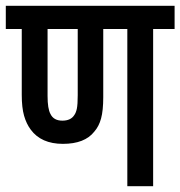

<svg xmlns="http://www.w3.org/2000/svg" viewBox="-20 -642 622 662"><path d="M508 -542V0H419V-542H336V-307Q336 -261 328.5 -233.5Q321 -206 305 -188Q272 -146 197 -146Q122 -146 86 -195Q71 -215 63 -243Q55 -271 55 -315V-542H0V-622H582V-542ZM195 -226Q224 -226 236 -245Q242 -253 245 -267.5Q248 -282 248 -314V-542H144V-311Q144 -267 154 -249Q165 -226 195 -226Z"/></svg>

Font: Noto Sans ExtraCondensed Medium
Style: Italic
Weight: 500
Width: 2
Italic angle: -12°
Designer: Monotype Design Team
Foundry: Monotype Imaging Inc.
Version: Version 2.013; ttfautohint (v1.8.4.7-5d5b)